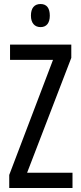

<svg xmlns="http://www.w3.org/2000/svg" viewBox="-20 -1029 401 956"><path d="M182 -1009C151 -1009 134 -989 134 -951C134 -915 152 -894 182 -894C212 -894 228 -915 228 -951C228 -988 213 -1009 182 -1009ZM341 -93V-169H115L335 -741V-807H30V-731H244L26 -158V-93Z"/></svg>

Font: Noto Sans Kannada UI ExtraCondensed
Style: Regular
Weight: 400
Width: 2
Designer: Jelle Bosma - Monotype Design Team
Foundry: Monotype Imaging Inc.
Version: Version 2.005